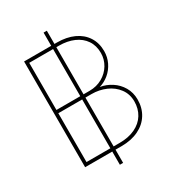

<svg xmlns="http://www.w3.org/2000/svg" viewBox="-214 -935 1032 1144"><g transform="rotate(-30 302.0 -363.5)"><path d="M268.6 -818.4H291V90.8H268.6ZM82 -727.5H308.6Q373.5 -727.5 422.9 -705.1Q472.2 -682.6 499.3 -640.9Q526.4 -599.1 526.4 -543Q526.4 -501.5 509 -465.8Q491.7 -430.2 462.2 -405.5Q432.6 -380.9 397.5 -370.6V-370.1Q438 -363.8 474.1 -340.3Q510.3 -316.9 532.5 -279.1Q554.7 -241.2 554.7 -193.4Q554.7 -136.2 527.6 -92.3Q500.5 -48.3 450.2 -24.2Q399.9 0 333 0H82ZM333 -22.5Q394 -22.5 439.2 -43.9Q484.4 -65.4 508.3 -104.2Q532.2 -143.1 532.2 -193.4Q532.2 -243.7 504.4 -281.2Q476.6 -318.8 430.9 -338.6Q385.3 -358.4 333 -358.4H104.5V-22.5ZM333 -380.9Q381.3 -380.9 420.4 -403.1Q459.5 -425.3 481.7 -462.4Q503.9 -499.5 503.9 -543Q503.9 -593.8 479.2 -630.1Q454.6 -666.5 410.4 -685.8Q366.2 -705.1 308.6 -705.1H104.5V-380.9Z"/></g></svg>

Font: Intratopia Thin
Style: Regular
Weight: 100
Designer: Rasmus Andersson
Foundry: rsms
Version: Version 3.000;Glyphs 3.2.3 (3260)